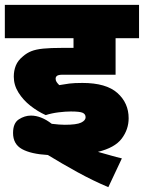

<svg xmlns="http://www.w3.org/2000/svg" viewBox="-20 -642 595 794"><path d="M273 -181Q251 -181 222.5 -177.5Q194 -174 169 -166Q136 -181 106 -204.5Q76 -228 56.5 -259Q37 -290 37 -325Q37 -350 45.5 -371Q54 -392 75 -409Q91 -423 110 -430.5Q129 -438 159 -441Q189 -444 238 -444H284V-484H0V-622H555V-484H458V-333H238Q220 -333 214 -327Q210 -323 210 -317Q210 -309 214 -303Q218 -297 225 -290Q247 -294 267 -296.5Q287 -299 321 -299Q419 -299 465.5 -257.5Q512 -216 512 -153Q512 -107 483.5 -69Q455 -31 385 -14Q411 -7 436.5 0.5Q462 8 484 13L428 132Q364 105 299.5 69.5Q235 34 178 -1Q108 -5 71 -25.5Q34 -46 34 -92Q34 -133 58 -148.5Q82 -164 108 -164Q150 -164 194 -130Q210 -128 224 -127Q238 -126 248 -126Q297 -126 315.5 -135Q334 -144 334 -157Q334 -170 322 -175.5Q310 -181 273 -181Z"/></svg>

Font: Noto Sans Black
Style: Regular
Weight: 900
Designer: Monotype Design Team
Foundry: Monotype Imaging Inc.
Version: Version 2.007